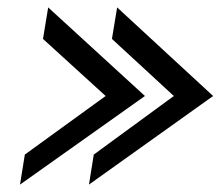

<svg xmlns="http://www.w3.org/2000/svg" viewBox="-20 -541 595 518"><path d="M34 -43 371 -282 110 -521 96 -436 265 -282 47 -124ZM220 -43 555 -282 296 -521 282 -436 449 -282 233 -124Z"/></svg>

Font: Charger Sport
Style: SeBdObl
Weight: 600
Designer: Jasper
Foundry: Cannot Into Space Fonts
Version: Version 1.1